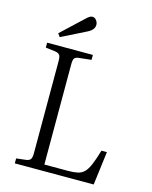

<svg xmlns="http://www.w3.org/2000/svg" viewBox="-133 -1005 863 1091"><g transform="rotate(15 298.0 -459.5)"><path d="M62 0V-29L121 -36Q139 -39 145.5 -49Q152 -59 152 -86V-627Q152 -652 145 -661.5Q138 -671 119 -674L62 -681V-710H331V-681L258 -673Q239 -671 232.5 -662Q226 -653 226 -626V-37H363Q398 -37 421 -42Q444 -47 460 -63Q476 -79 489.5 -111Q503 -143 519 -197H551L526 0ZM123 -759 109 -778 235 -896Q258 -919 272 -919Q287 -919 296.5 -906.5Q306 -894 306 -880Q306 -851 269 -832Z"/></g></svg>

Font: Literata 36pt Light
Style: Regular
Weight: 300
Designer: Latin by Veronika Burian and Jose Scaglione. Greek by Irene Vlachou. Cyrillic by Vera Evstafieva.
Foundry: TypeTogether
Version: Version 3.002